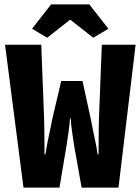

<svg xmlns="http://www.w3.org/2000/svg" viewBox="-20 -855 640 875"><path d="M87 0 3 -651H168L181 -316Q182 -289 182 -261.5Q182 -234 182.5 -206.5Q183 -179 183 -151H187Q191 -179 196.5 -206.5Q202 -234 208 -261.5Q214 -289 219 -316L259 -486H356L393 -316Q398 -290 403.5 -263Q409 -236 415 -208Q421 -180 425 -151H429Q429 -180 429.5 -208Q430 -236 430 -262.5Q430 -289 431 -316L444 -651H598L520 0H352L318 -190Q313 -222 308.5 -254.5Q304 -287 302 -316H299Q297 -287 292.5 -254.5Q288 -222 283 -190L251 0ZM195 -683 126 -724 213 -835H387L474 -724L405 -683L302 -764H298Z"/></svg>

Font: Source Code Pro ExtraBold
Style: Regular
Weight: 800
Monospace: yes
Designer: Paul D. Hunt, Teo Tuominen
Foundry: Adobe Systems Incorporated
Version: Version 1.018;hotconv 1.0.116;makeotfexe 2.5.65601